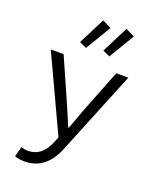

<svg xmlns="http://www.w3.org/2000/svg" viewBox="-173 -860 947 1168"><g transform="rotate(20 300.0 -276.0)"><path d="M131 209C241 209 301 136 337 40L551 -486H473L367 -217C351 -173 332 -122 315 -76H311C291 -123 270 -174 251 -217L132 -486H49L276 1L261 37C237 97 196 141 128 141C113 141 97 138 84 134L67 199C84 205 108 209 131 209ZM247 -568 346 -733 288 -761 201 -589ZM398 -568 497 -733 439 -761 352 -589Z"/></g></svg>

Font: Hasklig
Style: Regular
Weight: 400
Monospace: yes
Designer: Paul D. Hunt, Teo Tuominen
Foundry: Adobe Systems Incorporated
Version: Version 2.030;PS 1.0;hotconv 16.6.51;makeotf.lib2.5.65220